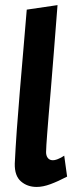

<svg xmlns="http://www.w3.org/2000/svg" viewBox="-20 -728 306 763"><path d="M125.7 14.9Q88.5 14.9 63.1 -7.3Q37.7 -29.5 38.7 -77.6Q41.5 -137.5 46.7 -210.9Q51.9 -284.2 58.8 -365Q65.6 -445.7 72.7 -528.4Q79.8 -611.1 86.3 -689.7L208.6 -707.7Q200.3 -601.3 193.9 -519.5Q187.4 -437.6 182.4 -376.8Q177.4 -316.1 173.6 -272.9Q169.8 -229.7 167.8 -200.3Q165.7 -170.9 164.4 -153Q163.1 -135 163.1 -123.4Q163.1 -110.4 168.9 -101.8Q174.7 -93.2 185.2 -91.6Q195.3 -90 209.4 -95.6Q223.6 -101.2 235.2 -109.4L246.7 -26.2Q210.7 -7.3 180.7 3.8Q150.7 14.9 125.7 14.9Z"/></svg>

Font: Ancizar Sans Thin
Style: Italic
Weight: 100
Italic angle: -4°
Designer: Cesar Puertas, Viviana Monsalve, Julian Moncada, Julian Prieto, Jose Castro, Mariel Hernandez, Felipe Aragon, Sara Alarc
Version: Version 8.100